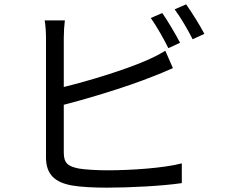

<svg xmlns="http://www.w3.org/2000/svg" viewBox="-20 -844 1040 885"><path d="M728 -784 675 -761C702 -723 736 -663 756 -622L810 -647C789 -687 753 -748 728 -784ZM838 -824 785 -801C813 -763 846 -707 868 -663L922 -688C903 -725 864 -787 838 -824ZM279 -750H186C190 -727 192 -693 192 -669V-119C192 -38 235 -3 312 11C353 18 413 21 472 21C581 21 731 13 818 0V-91C735 -69 582 -59 476 -59C427 -59 375 -62 344 -67C295 -77 274 -90 274 -141V-361C398 -393 571 -446 683 -491C713 -502 749 -518 777 -530L742 -610C714 -593 684 -578 654 -565C550 -520 392 -472 274 -443V-669C274 -697 276 -727 279 -750Z"/></svg>

Font: Source Han Sans TC
Style: Regular
Weight: 400
Designer: Ryoko NISHIZUKA 西塚涼子 (kana, bopomofo & ideographs); Paul D. Hunt (Latin, Greek & Cyrillic); Sandoll Communications 산돌커뮤니
Foundry: Adobe
Version: Version 2.002;hotconv 1.0.116;makeotfexe 2.5.65601